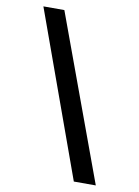

<svg xmlns="http://www.w3.org/2000/svg" viewBox="-90 -802 681 938"><g transform="rotate(10 250.0 -333.5)"><path d="M48 -742H152L452 75H343Z"/></g></svg>

Font: D2Coding ligature
Style: Bold
Weight: 700
Monospace: yes
Designer: Yong-Rak Park; Jeong-Hwan Yoon; Sang-Min Lee;
Foundry: NHN Corporation
Version: Version 1.3.2; Build 20180524